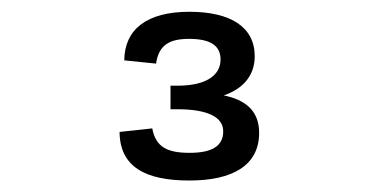

<svg xmlns="http://www.w3.org/2000/svg" viewBox="-20 -852 660 326"><path d="M301.5 -832C229 -832 191.5 -802 191 -749.5L245 -744C249.5 -776.5 269 -786 301 -786C335 -786 354.5 -776 354.5 -751C354.5 -723.5 329 -706.5 281.5 -706.5H269.5V-666.5H281C331 -666.5 359 -654 359 -629C359 -605 341.5 -592.5 302 -592.5C263.5 -592.5 244.5 -602.5 238.5 -634L183 -628C183.5 -568.5 227 -545.5 301.5 -545.5C374 -545.5 420 -570.5 420 -626.5C420 -666 394 -683 360 -690C389 -700 412.5 -720.5 412.5 -756.5C412.5 -806.5 371 -832 301.5 -832Z"/></svg>

Font: FontWithASyntaxHighlighterNightOwl
Style: Regular
Weight: 400
Designer: Riley Cran & the Lettermatic Team
Foundry: Lettermatic
Version: Version 1.000 (FontWithASyntaxHighlighterNightOwl)